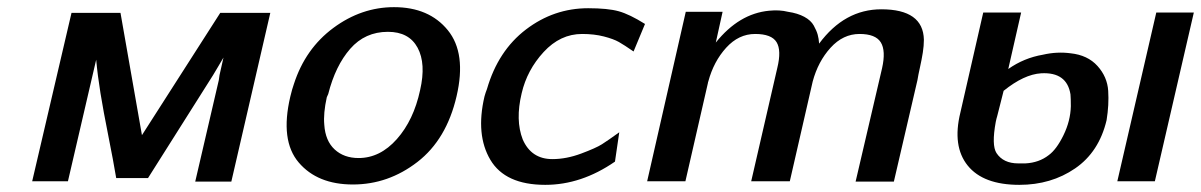

<svg xmlns="http://www.w3.org/2000/svg" viewBox="-20 -507 3359 537"><path d="M70 0 180 -471H317L377 -129L596 -471H736L627 1H526L592 -283Q592 -285 594 -297L605 -346Q600 -337 590 -320.5Q580 -304 576 -297L394 -9H305Q297 -57 283 -127Q269 -197 261 -246.5Q253 -296 249 -340L170 0Z M792 -237Q797 -258 802 -272Q834 -371 912.5 -429Q991 -487 1082 -487Q1180 -487 1232.5 -422.5Q1285 -358 1257 -238Q1229 -117 1147.5 -54Q1066 9 967 9Q868 9 815.5 -52.5Q763 -114 792 -237ZM898 -244 894 -235Q884 -190 887 -158Q890 -113 916 -89Q942 -65 983 -65Q1043 -65 1090 -118Q1137 -171 1155 -255Q1172 -329 1148 -373.5Q1124 -418 1065 -418Q1001 -418 959.5 -370.5Q918 -323 898 -244Z M1335 -237Q1338 -248 1342 -258Q1373 -365 1451 -424.5Q1529 -484 1625 -484Q1680 -484 1710.5 -475.5Q1741 -467 1784 -440L1752 -363Q1726 -381 1711 -389.5Q1696 -398 1669 -405Q1642 -412 1608 -412Q1547 -412 1500.5 -361.5Q1454 -311 1439 -246Q1421 -171 1442 -117Q1466 -62 1525 -62Q1564 -62 1605.5 -77.5Q1647 -93 1663.5 -103.5Q1680 -114 1712 -137L1700 -55Q1606 10 1505 10Q1393 10 1351.5 -60Q1310 -130 1335 -237Z M1790 0 1898 -474H2001L1982 -388Q2047 -469 2131 -477Q2160 -480 2184 -474Q2211 -470 2229.5 -460Q2248 -450 2256 -435.5Q2264 -421 2267 -410Q2270 -399 2271 -385Q2342 -481 2445 -481Q2562 -481 2564 -396Q2564 -379 2561 -360Q2558 -341 2553 -318.5Q2548 -296 2546 -283L2480 1H2373L2447 -316Q2458 -365 2443.5 -388.5Q2429 -412 2384 -412Q2338 -412 2303 -373.5Q2268 -335 2253 -279L2189 0H2081L2154 -317Q2166 -366 2152 -389Q2138 -412 2092 -412Q2046 -412 2011 -373.5Q1976 -335 1961 -279Q1960 -277 1960 -275L1897 0Z M3105 0 3214 -472H3319L3210 0ZM2666 -192 2730 -472H2836L2800 -314Q2844 -345 2897 -354Q2936 -363 2974 -358Q3022 -353 3049.5 -322.5Q3077 -292 3079.5 -253Q3082 -214 3075 -171Q3054 -82 2987 -36Q2920 10 2831 10Q2730 10 2686.5 -44Q2643 -98 2666 -192ZM2787 -253 2769 -182Q2767 -176 2765 -166Q2753 -101 2767 -79Q2786 -50 2828 -50H2848Q2886 -52 2913 -73Q2935 -89 2954.5 -129Q2974 -169 2975 -210Q2975 -232 2974 -243Q2964 -306 2892 -302Q2844 -299 2787 -253Z"/></svg>

Font: Coval
Style: Medium Italic
Weight: 500
Foundry: Context Ltd
Version: Version 001.000